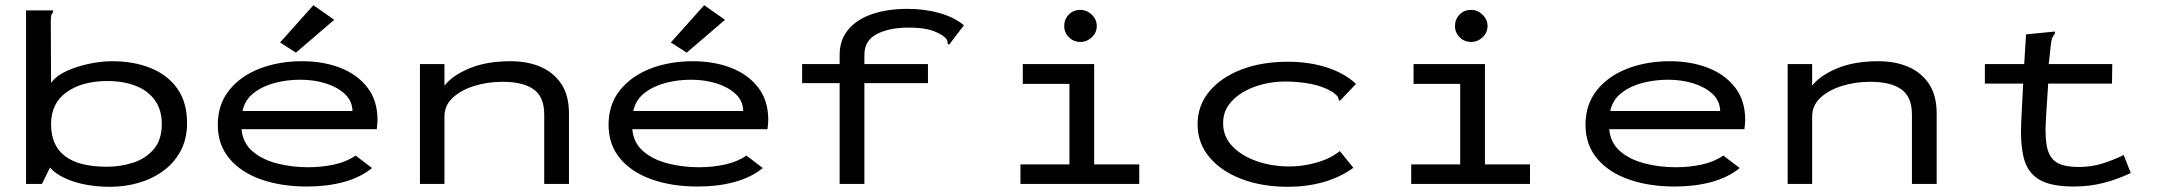

<svg xmlns="http://www.w3.org/2000/svg" viewBox="-20 -706 8290 737"><path d="M404 11Q323 11 261.5 -9.5Q200 -30 172 -63L141 0H80V-666H184V-659Q178 -653 176.5 -645.5Q175 -638 175 -622L176 -388Q197 -416 237 -434Q277 -452 323.5 -461.5Q370 -471 411 -471Q494 -471 559 -444.5Q624 -418 661 -365.5Q698 -313 698 -234Q698 -172 673 -126Q648 -80 606 -49.5Q564 -19 511.5 -4Q459 11 404 11ZM390 -66Q443 -66 491 -81.5Q539 -97 570 -133Q601 -169 601 -230Q601 -285 574 -322Q547 -359 499.5 -377Q452 -395 393 -395Q296 -395 236 -352.5Q176 -310 176 -229Q176 -66 390 -66Z M1159 10Q1059 10 981.5 -17.5Q904 -45 860 -98Q816 -151 816 -227Q816 -305 859.5 -359.5Q903 -414 976.5 -442.5Q1050 -471 1140 -471Q1221 -471 1286.5 -445.5Q1352 -420 1390.5 -370Q1429 -320 1429 -246Q1429 -237 1428 -228Q1427 -219 1426 -210H907Q912 -157 949.5 -125Q987 -93 1044 -78.5Q1101 -64 1163 -64Q1215 -64 1263 -74.5Q1311 -85 1345 -109L1408 -61Q1364 -25 1300 -7.5Q1236 10 1159 10ZM911 -280H1333Q1332 -319 1303.5 -345.5Q1275 -372 1230 -386Q1185 -400 1132 -400Q1083 -400 1036 -388Q989 -376 954.5 -349.5Q920 -323 911 -280ZM1116 -504 1055 -543 1183 -686 1263 -630Z M1592 0V-460H1686V-377Q1716 -416 1781.5 -443.5Q1847 -471 1940 -471Q2005 -471 2055 -449.5Q2105 -428 2134.5 -384Q2164 -340 2164 -270V0H2069V-267Q2069 -334 2028.5 -363Q1988 -392 1909 -392Q1851 -392 1800 -376Q1749 -360 1717.5 -330.5Q1686 -301 1686 -259V0Z M2659 10Q2559 10 2481.5 -17.5Q2404 -45 2360 -98Q2316 -151 2316 -227Q2316 -305 2359.5 -359.5Q2403 -414 2476.5 -442.5Q2550 -471 2640 -471Q2721 -471 2786.5 -445.5Q2852 -420 2890.5 -370Q2929 -320 2929 -246Q2929 -237 2928 -228Q2927 -219 2926 -210H2407Q2412 -157 2449.5 -125Q2487 -93 2544 -78.5Q2601 -64 2663 -64Q2715 -64 2763 -74.5Q2811 -85 2845 -109L2908 -61Q2864 -25 2800 -7.5Q2736 10 2659 10ZM2411 -280H2833Q2832 -319 2803.5 -345.5Q2775 -372 2730 -386Q2685 -400 2632 -400Q2583 -400 2536 -388Q2489 -376 2454.5 -349.5Q2420 -323 2411 -280ZM2616 -504 2555 -543 2683 -686 2763 -630Z M3203 -387H3059V-460H3203V-495Q3203 -553 3236 -592.5Q3269 -632 3328 -652Q3387 -672 3464 -672Q3529 -672 3586 -656Q3643 -640 3680 -609L3632 -546L3623 -534L3617 -539Q3618 -549 3613.5 -555.5Q3609 -562 3596 -571Q3568 -588 3538.5 -594Q3509 -600 3467 -600Q3394 -600 3346 -575.5Q3298 -551 3298 -495V-460H3542V-387H3298V0H3203Z M3897 0V-75H4085V-384H3906V-460H4180V-75H4353V0ZM4127 -545Q4101 -545 4083 -563Q4065 -581 4065 -606Q4065 -632 4082.5 -650Q4100 -668 4127 -668Q4152 -668 4171 -649.5Q4190 -631 4190 -606Q4190 -581 4171 -563Q4152 -545 4127 -545Z M4924 11Q4824 11 4745.5 -19Q4667 -49 4622 -103Q4577 -157 4577 -229Q4577 -301 4622 -355Q4667 -409 4745 -439Q4823 -469 4923 -469Q5007 -469 5075 -446.5Q5143 -424 5185 -384L5130 -326L5123 -319L5118 -324Q5118 -332 5113 -337.5Q5108 -343 5095 -353Q5058 -375 5011.5 -384Q4965 -393 4912 -393Q4869 -393 4827 -382.5Q4785 -372 4751 -352Q4717 -332 4696 -302.5Q4675 -273 4675 -233Q4675 -181 4711 -144Q4747 -107 4805 -87Q4863 -67 4930 -67Q4981 -67 5034 -82Q5087 -97 5123 -126L5175 -62Q5124 -25 5060 -7Q4996 11 4924 11Z M5397 0V-75H5585V-384H5406V-460H5680V-75H5853V0ZM5627 -545Q5601 -545 5583 -563Q5565 -581 5565 -606Q5565 -632 5582.5 -650Q5600 -668 5627 -668Q5652 -668 5671 -649.5Q5690 -631 5690 -606Q5690 -581 5671 -563Q5652 -545 5627 -545Z M6409 10Q6309 10 6231.5 -17.5Q6154 -45 6110 -98Q6066 -151 6066 -227Q6066 -305 6109.5 -359.5Q6153 -414 6226.5 -442.5Q6300 -471 6390 -471Q6471 -471 6536.5 -445.5Q6602 -420 6640.5 -370Q6679 -320 6679 -246Q6679 -237 6678 -228Q6677 -219 6676 -210H6157Q6162 -157 6199.5 -125Q6237 -93 6294 -78.5Q6351 -64 6413 -64Q6465 -64 6513 -74.5Q6561 -85 6595 -109L6658 -61Q6614 -25 6550 -7.5Q6486 10 6409 10ZM6161 -280H6583Q6582 -319 6553.5 -345.5Q6525 -372 6480 -386Q6435 -400 6382 -400Q6333 -400 6286 -388Q6239 -376 6204.5 -349.5Q6170 -323 6161 -280Z M6842 0V-460H6936V-377Q6966 -416 7031.5 -443.5Q7097 -471 7190 -471Q7255 -471 7305 -449.5Q7355 -428 7384.5 -384Q7414 -340 7414 -270V0H7319V-267Q7319 -334 7278.5 -363Q7238 -392 7159 -392Q7101 -392 7050 -376Q6999 -360 6967.5 -330.5Q6936 -301 6936 -259V0Z M7940 10Q7852 10 7807 -17Q7762 -44 7748 -101Q7734 -158 7739 -247L7746 -385H7599V-460H7750L7757 -574L7858 -584L7868 -585V-578Q7863 -571 7859 -563.5Q7855 -556 7853 -540L7844 -460H8088L8087 -385H7842L7833 -243Q7829 -172 7839.5 -133.5Q7850 -95 7879 -80Q7908 -65 7958 -65Q8007 -65 8049 -78Q8091 -91 8132 -111L8159 -42Q8107 -17 8053 -3.5Q7999 10 7940 10Z"/></svg>

Font: Inconsolata ExtraExpanded Medium
Style: Regular
Weight: 500
Width: 8
Monospace: yes
Designer: Raph Levien, Cyreal, Brenton Simpson
Foundry: Raph Levien, Cyreal, Google
Version: Version 3.001; ttfautohint (v1.8.2.53-6de2)